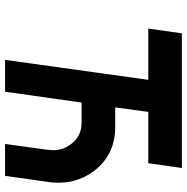

<svg xmlns="http://www.w3.org/2000/svg" viewBox="-10 -730 740 760"><g transform="rotate(90 360.0 -350.0)"><path d="M112 -700 93 -567H296L217 0H343L386 -303H465Q518 -303 549 -263Q581 -224 573 -169L550 0H676L700 -169Q716 -278 652 -358Q589 -436 483 -436H405L423 -567H626L645 -700Z"/></g></svg>

Font: Unageo
Style: Bold-Italic
Weight: 700
Designer: Richard Sepsi
Foundry: Richard Sepsi
Version: Version 2.000